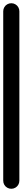

<svg xmlns="http://www.w3.org/2000/svg" viewBox="-20 -1170 140 1190"><path d="M0 -50.3H100V-1100.3H0ZM50.3 -100Q36.3 -100 24.8 -93.3Q13.3 -86.7 6.7 -75.2Q0 -63.7 0 -50.3Q0 -36.3 6.7 -24.8Q13.3 -13.3 24.8 -6.7Q36.3 0 50.3 0Q63.7 0 75.2 -6.7Q86.7 -13.3 93.3 -24.8Q100 -36.3 100 -50.3Q100 -63.7 93.3 -75.2Q86.7 -86.7 75.2 -93.3Q63.7 -100 50.3 -100ZM50.3 -1150Q36.3 -1150 24.8 -1143.3Q13.3 -1136.7 6.7 -1125.2Q0 -1113.7 0 -1100.3Q0 -1086.3 6.7 -1074.8Q13.3 -1063.3 24.8 -1056.7Q36.3 -1050 50.3 -1050Q63.7 -1050 75.2 -1056.7Q86.7 -1063.3 93.3 -1074.8Q100 -1086.3 100 -1100.3Q100 -1113.7 93.3 -1125.2Q86.7 -1136.7 75.2 -1143.3Q63.7 -1150 50.3 -1150Z"/></svg>

Font: Wavefont Thin
Style: Regular
Weight: 100
Monospace: yes
Version: Version 3.005;gftools[0.9.33]